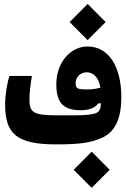

<svg xmlns="http://www.w3.org/2000/svg" viewBox="-20 -711 626 952"><path d="M258.3 4.9C370.1 4.9 427.7 -2 485.8 -27.8C554.7 -58.6 581.5 -129.4 581.5 -230C581.5 -377.4 521 -480.5 414.1 -480.5C328.1 -480.5 259.3 -399.4 259.3 -293.9C259.3 -209.5 287.1 -164.6 378.4 -164.6C428.2 -164.6 452.1 -177.7 466.8 -198.2L480.5 -198.7C479.5 -172.4 474.1 -155.3 451.2 -148.4C416.5 -138.2 356.9 -138.7 294.9 -139.2H258.3C141.1 -139.2 126 -156.7 126 -218.3C126 -248.5 130.4 -287.1 138.2 -334.5H26.9C16.6 -305.2 5.4 -242.7 5.4 -192.4C5.4 -46.4 64 4.9 258.3 4.9ZM434.6 220.2 523.9 130.9 434.6 41 345.2 130.9ZM414.6 -512.2 503.9 -601.6 414.6 -691.4 325.2 -601.6ZM478 -276.4C456.5 -270.5 437 -267.6 409.2 -267.6C369.6 -267.6 355 -270 355 -297.9C355 -324.7 374.5 -352.5 409.7 -352.5C439.9 -352.5 469.2 -330.6 478 -276.4Z"/></svg>

Font: CaskaydiaCove Nerd Font
Style: Bold
Weight: 700
Designer: Aaron Bell
Foundry: Saja Typeworks
Version: Version 2111.1;Nerd Fonts 2.3.0